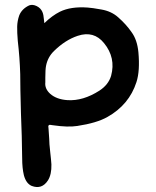

<svg xmlns="http://www.w3.org/2000/svg" viewBox="-20 -485 640 788"><path d="M548 -271Q555 -194 540 -148Q510 -55 421 -5Q377 20 297 32Q259 38 197 29Q189 28 191 28Q175 24 179 41Q181 65 182 85Q182 103 186 138Q190 173 191 190Q192 231 177 255Q152 294 110 278Q87 268 78 234Q71 205 71 165Q70 73 66 -20Q63 -127 63 -181Q61 -249 53 -317Q50 -352 50.5 -375.5Q51 -399 59 -422Q70 -449 100 -463Q114 -468 130.5 -460Q147 -452 154 -436Q159 -424 160 -407Q160 -407 162 -390Q194 -421 226 -437Q271 -459 340 -454Q357 -453 396 -446Q437 -439 465 -414Q498 -385 520 -353Q543 -322 548 -271ZM436 -174Q456 -248 407 -308Q365 -360 299 -338Q248 -321 202 -276Q176 -251 169 -215Q166 -200 166 -166Q166 -148 166 -147Q163 -121 186 -100Q212 -77 257 -74Q321 -70 388 -113Q425 -137 436 -174Z"/></svg>

Font: LXGW WenKai & Jojoba
Style: Regular
Weight: 400
Designer: LXGW / Fontworks Inc.
Foundry: LXGW / Fontworks Inc.
Version: Version 1.501;January 22, 2025;FontCreator 15.0.0.2927 64-bi